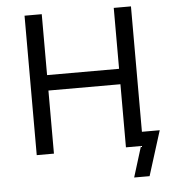

<svg xmlns="http://www.w3.org/2000/svg" viewBox="-58 -758 879 967"><g transform="rotate(-5 382.0 -275.0)"><path d="M581 155 629 0H554V-71H730L659 155ZM102 0V-705H189V-397H553V-705H640V0H553V-319H189V0Z"/></g></svg>

Font: Nunito Sans 7pt SemiCondensed
Style: Regular
Weight: 400
Width: 4
Designer: Vernon Adams
Foundry: Vernon Adams
Version: Version 3.101;gftools[0.9.27]